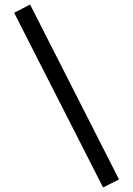

<svg xmlns="http://www.w3.org/2000/svg" viewBox="-20 -772 584 842"><path d="M432 50 42 -716 112 -752 502 15Z"/></svg>

Font: Zen Kaku Gothic Antique Black
Style: Regular
Weight: 900
Designer: Yoshimichi Ohira
Foundry: Positype
Version: Version 1.001